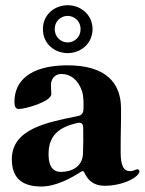

<svg xmlns="http://www.w3.org/2000/svg" viewBox="-20 -693 549 728"><path d="M137.1 14.2C192.5 14.2 251.8 -18.8 286.2 -41.2C289.1 -43 290.8 -44 293.3 -44C296.2 -44 298.7 -41.5 300.4 -37.6C313.2 -9.6 335.2 11.4 376.4 11.4C448.9 11.4 508.5 -22.7 508.5 -43.3C508.5 -47.6 506 -51.1 500.7 -51.1C495.7 -51.1 485.8 -44 473.7 -44C448.9 -44 437.9 -64.6 437.5 -114.3C437.1 -206 439.6 -210.2 438.9 -283.4C438.2 -375 385.7 -446.7 231.5 -445.3C94.5 -443.9 34.8 -386.4 34.8 -307.5C34.8 -286.6 39.8 -279.8 51.8 -279.8C76 -279.8 174.7 -307.5 174.7 -336.6C174.4 -344.8 172.9 -361.9 173.3 -371.4C173.3 -392.8 187.5 -412.6 212.4 -412.6C247.9 -412.6 276.6 -390.3 291.2 -346.6C297.2 -328.5 297.2 -300.1 296.5 -279.8C295.8 -262.8 289.8 -256 273.1 -252.5C160.9 -229.4 24.9 -205.3 24.9 -89.5C24.9 -22 58.9 14.2 137.1 14.2ZM142.8 -582.4C142.4 -528.8 184.7 -492.2 236.5 -491.5C288.4 -492.2 330.6 -528.8 331 -582.4C330.6 -636 288.4 -672.6 236.5 -673.3C184.7 -672.6 142.4 -636 142.8 -582.4ZM164.1 -109.4C164.1 -180.4 205.6 -211.3 272.4 -226.6C289.1 -229.8 294.7 -225.1 295.5 -208.1C296.2 -175.8 295.8 -143.1 294.7 -110.8C293 -61.1 252.1 -41.2 210.9 -41.2C169 -41.2 164.1 -81.7 164.1 -109.4ZM187.5 -582.4C186.8 -610.8 209.2 -632.5 236.5 -632.8C263.8 -632.5 286.2 -610.8 285.5 -582.4C285.9 -554 263.8 -532.3 236.5 -532C209.2 -532.3 187.5 -554 187.5 -582.4Z"/></svg>

Font: Margiela Serif
Style: Bold
Weight: 700
Designer: Andreas Faust, Stefan Endress
Version: Version 1.002;FEAKit 1.0